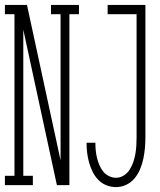

<svg xmlns="http://www.w3.org/2000/svg" viewBox="-31 -755 651 783"><path d="M-11 0V-38H28V-697H-11V-735H79L181 -263L216 -101V-697H177V-735H291V-697H252V0H201L64 -634V-38H103V0ZM442 8Q422 8 403 0.5Q384 -7 370 -21.5Q356 -36 347 -54Q338 -72 332.5 -91.5Q327 -111 324.5 -131Q322 -151 322 -171Q322 -172 322 -172.5Q322 -173 322 -173H358Q358 -173 358 -172.5Q358 -172 358 -172Q358 -156 359.5 -141Q361 -126 364.5 -111.5Q368 -97 374 -82.5Q380 -68 389.5 -56Q399 -44 413 -37Q427 -30 442 -30Q459 -30 474 -39.5Q489 -49 498 -63.5Q507 -78 512.5 -94Q518 -110 521 -127Q524 -144 525 -161Q526 -178 526 -195V-697H408V-735H562V-195Q562 -173 560 -151Q558 -129 553.5 -107.5Q549 -86 540.5 -65.5Q532 -45 518 -28Q504 -11 484 -1.5Q464 8 442 8Z"/></svg>

Font: Iosevka Slab XLtEx
Style: Regular
Weight: 200
Width: 7
Monospace: yes
Designer: Belleve Invis
Foundry: Belleve Invis
Version: Version 11.1.0; ttfautohint (v1.8.3)